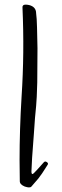

<svg xmlns="http://www.w3.org/2000/svg" viewBox="-20 -778 269 838"><path d="M78.1 -745.1Q77.1 -757.8 91.8 -757.8Q98.6 -757.8 107.4 -755.9Q137.7 -748 137.7 -719.7Q140.6 -700.2 141.6 -658.2Q142.6 -617.2 143.6 -567.4Q143.6 -492.2 142.6 -418Q140.6 -343.8 137.7 -315.4Q135.7 -296.9 132.8 -263.7Q130.9 -231.4 127.9 -194.3Q124 -139.6 120.1 -88.9Q117.2 -39.1 117.2 -29.3Q117.2 -12.7 127 -21.5Q136.7 -30.3 170.9 -69.3Q176.8 -76.2 184.6 -70.3Q189.5 -67.4 189.5 -63.5Q189.5 -60.5 186.5 -56.6Q161.1 -15.6 147.5 1Q132.8 18.6 117.2 36.1Q114.3 40 106.4 40Q99.6 40 87.9 36.1Q66.4 27.3 66.4 12.7Q65.4 -32.2 65.4 -78.1Q65.4 -212.9 74.2 -356.4Q86.9 -548.8 78.1 -745.1Z"/></svg>

Font: Mrs Husband
Style: Regular
Weight: 400
Version: Version 1.0